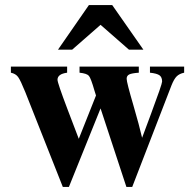

<svg xmlns="http://www.w3.org/2000/svg" viewBox="-20 -724 762 758"><path d="M546 -528H489L377 -626L265 -528H209L331 -704H423ZM707 -461V-437Q688 -433 677.5 -422.5Q667 -412 657 -387L502 14H479L377 -296L252 14H228L80 -360Q61 -407 51.5 -420Q42 -433 23 -437V-461H245V-437Q207 -432 207 -409Q207 -397 246 -294L291 -176L359 -347Q355 -359 353 -366Q339 -415 331 -424.5Q323 -434 294 -437V-461H528V-437Q500 -435 490 -430Q480 -425 480 -413Q480 -399 507 -307Q530 -228 541 -180L576 -274Q620 -392 620 -402Q620 -419 610 -426.5Q600 -434 572 -437V-461Z"/></svg>

Font: STIX
Style: Bold
Weight: 700
Designer: MicroPress Inc., with final additions and corrections provided by Coen Hoffman, Elsevier (retired)
Version: Version 1.1.1